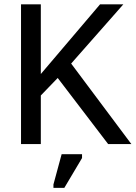

<svg xmlns="http://www.w3.org/2000/svg" viewBox="-20 -679 640 905"><path d="M489.7 0 252 -311.5 172.4 -229V0H79.1V-658.7H172.4V-330.1L451.7 -658.7H561.5L315.4 -379.4L599.1 0ZM231.9 206.5V190.4L270.5 47.9H366.7V65.9L283.2 206.5Z"/></svg>

Font: Courier New
Style: Regular
Weight: 400
Designer: Steve Matteson
Foundry: Ascender Corporation
Version: Version 2.00.3